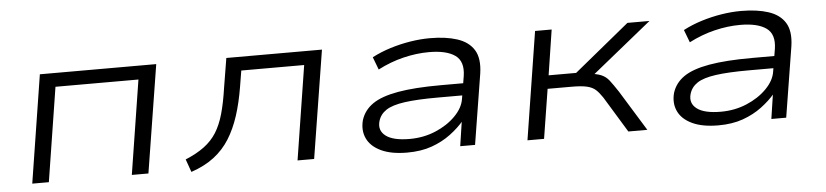

<svg xmlns="http://www.w3.org/2000/svg" viewBox="-37 -685 3767 876"><g transform="rotate(-5 1846.5 -246.5)"><path d="M82 0 160 -494H693L614 0H538L606 -431H226L158 0Z M810 10 789 -49Q840 -70 875 -96Q910 -122 932 -157Q954 -192 968 -241.5Q982 -291 992 -360L1014 -494H1452L1373 0H1297L1365 -431H1077L1065 -358Q1053 -285 1034 -226.5Q1015 -168 986.5 -122.5Q958 -77 915 -44Q872 -11 810 10Z M1799 8Q1726 8 1679.5 -14Q1633 -36 1615.5 -73.5Q1598 -111 1610 -157Q1624 -202 1664.5 -230Q1705 -258 1781.5 -271.5Q1858 -285 1979 -285H2099L2090 -230H1958Q1864 -230 1807 -222Q1750 -214 1722 -195.5Q1694 -177 1685 -146Q1673 -104 1706.5 -78.5Q1740 -53 1816 -53Q1879 -53 1934 -76Q1989 -99 2026 -136.5Q2063 -174 2069 -215L2086 -318Q2096 -384 2056.5 -412Q2017 -440 1937 -440Q1880 -440 1820 -425.5Q1760 -411 1702 -381L1680 -439Q1720 -460 1765 -474Q1810 -488 1856.5 -495.5Q1903 -503 1947 -503Q2020 -503 2072 -486Q2124 -469 2148 -430Q2172 -391 2162 -323L2110 0H2042L2059 -113L2062 -114Q2037 -84 1999 -55.5Q1961 -27 1912 -9.5Q1863 8 1799 8Z M2350 0 2428 -494H2504L2472 -287H2598L2851 -494H2952L2658 -256L2649 -279Q2691 -275 2712 -266Q2733 -257 2747.5 -238.5Q2762 -220 2785 -185L2899 0H2812L2712 -164Q2696 -188 2681.5 -201Q2667 -214 2642.5 -220Q2618 -226 2571 -226H2462L2426 0Z M3224 8Q3151 8 3104.5 -14Q3058 -36 3040.5 -73.5Q3023 -111 3035 -157Q3049 -202 3089.5 -230Q3130 -258 3206.5 -271.5Q3283 -285 3404 -285H3524L3515 -230H3383Q3289 -230 3232 -222Q3175 -214 3147 -195.5Q3119 -177 3110 -146Q3098 -104 3131.5 -78.5Q3165 -53 3241 -53Q3304 -53 3359 -76Q3414 -99 3451 -136.5Q3488 -174 3494 -215L3511 -318Q3521 -384 3481.5 -412Q3442 -440 3362 -440Q3305 -440 3245 -425.5Q3185 -411 3127 -381L3105 -439Q3145 -460 3190 -474Q3235 -488 3281.5 -495.5Q3328 -503 3372 -503Q3445 -503 3497 -486Q3549 -469 3573 -430Q3597 -391 3587 -323L3535 0H3467L3484 -113L3487 -114Q3462 -84 3424 -55.5Q3386 -27 3337 -9.5Q3288 8 3224 8Z"/></g></svg>

Font: Nunito Sans 7pt Expanded Light
Style: Italic
Weight: 300
Width: 7
Italic angle: -9°
Designer: Vernon Adams
Foundry: Vernon Adams
Version: Version 3.101;gftools[0.9.27]